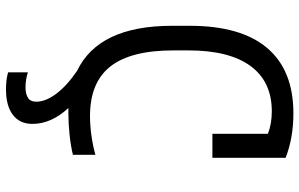

<svg xmlns="http://www.w3.org/2000/svg" viewBox="-199 -581 998 640"><g transform="rotate(90 300.0 -261.0)"><path d="M278 218Q245 218 221 211V145Q245 153 272 153Q292 153 305.5 145Q319 137 319 117Q319 86 292.5 50.5Q266 15 216 -19Q66 -91 66 -335V-395Q66 -565 140 -652.5Q214 -740 358 -740Q440 -740 506 -714V-470H426V-655Q393 -668 351 -668Q252 -668 200 -597Q148 -526 148 -390V-340Q148 -198 201.5 -130Q255 -62 367 -62Q399 -62 433.5 -67Q468 -72 496 -80V-5Q467 2 430 6Q393 10 360 10Q350 10 340 10Q393 67 393 130Q393 172 363 195Q333 218 278 218Z"/></g></svg>

Font: M PLUS Code Latin 60
Style: Regular
Weight: 400
Width: 7
Monospace: yes
Designer: Coji Morishita
Foundry: UNDERFOREST DESIGN
Version: Version 1.005; ttfautohint (v1.8.3)